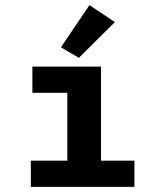

<svg xmlns="http://www.w3.org/2000/svg" viewBox="-20 -727 640 747"><path d="M100 0V-102H242V-366H106V-468H373V-102H503V0ZM287 -502 217 -543 328 -707 427 -641Z"/></svg>

Font: Inconsolata Expanded ExtraBold
Style: Regular
Weight: 800
Width: 7
Monospace: yes
Designer: Raph Levien, Cyreal, Brenton Simpson
Foundry: Raph Levien, Cyreal, Google
Version: Version 3.001; ttfautohint (v1.8.2.53-6de2)